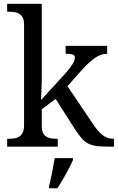

<svg xmlns="http://www.w3.org/2000/svg" viewBox="-20 -780 626 1021"><path d="M338.9 -321.8 472.2 -124Q498 -84 523.7 -63Q549.3 -42 583 -42H585.9V0H571.8Q528.3 0 500.2 -2.7Q472.2 -5.4 451.7 -15.4Q431.2 -25.4 414.1 -44.7Q397 -64 376 -97.2L275.9 -253.9L202.1 -199.2V-108.9Q202.1 -86.9 208.7 -73.5Q215.3 -60.1 226.6 -53.2Q237.8 -46.4 252.7 -44.2Q267.6 -42 284.2 -42H287.1V0H18.1V-42H25.9Q43 -42 57.9 -44.4Q72.8 -46.9 83.7 -54.4Q94.7 -62 101.3 -76.2Q107.9 -90.3 107.9 -113.8V-649.9Q107.9 -671.9 101.3 -685.3Q94.7 -698.7 83.5 -706.1Q72.3 -713.4 57.4 -715.6Q42.5 -717.8 25.9 -717.8H18.1V-759.8H202.1V-374Q202.1 -360.4 201.7 -339.1Q201.2 -317.9 200.2 -297.4Q199.2 -273.9 198.2 -248L323.2 -384.8Q339.4 -402.8 349.9 -416.5Q360.4 -430.2 366.7 -440.4Q373 -450.7 375.5 -458.7Q377.9 -466.8 377.9 -474.1Q377.9 -486.8 366 -490.5Q354 -494.1 329.1 -494.1V-536.1H549.8V-494.1Q515.1 -494.1 481.7 -469.7Q448.2 -445.3 409.2 -400.9ZM241.2 208Q249.5 174.8 257.3 136Q265.1 97.2 271 61H368.2V70.8Q361.3 86.4 351.6 106Q341.8 125.5 330.3 146Q318.8 166.5 307.1 186Q295.4 205.6 285.2 221.2H241.2Z"/></svg>

Font: Droid Serif
Style: Regular
Weight: 400
Designer: Monotype Design team
Foundry: Monotype Imaging Inc.
Version: Version 1.03